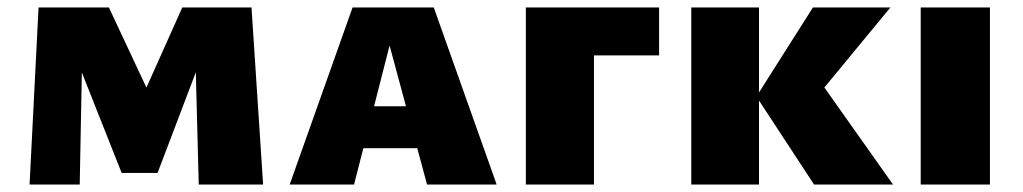

<svg xmlns="http://www.w3.org/2000/svg" viewBox="-20 -493 2734 513"><path d="M511 0 501 -384 542 -402 401 -31H305L145 -435L198 -473H271L405 -187H339L467 -473H652L683 0ZM59 0 83 -473H202L193 0Z M754 0 922 -473H1139L1307 0H1121L1003 -438H1038L926 0ZM865 -97 906 -209H1142L1191 -97Z M1385 0V-473H1567V0ZM1431 -345V-473H1741V-345Z M2155 0 2001 -235 2152 -473H2359L2123 -187L2146 -311L2366 0ZM1827 0V-473H2008V0Z M2440 0V-473H2625V0Z"/></svg>

Font: Ysabeau SC Black
Style: Regular
Weight: 900
Designer: Christian Thalmann (Catharsis Fonts)
Version: Version 2.001;gftools[0.9.30]; featfreeze: smcp